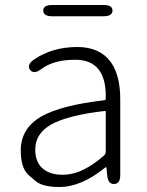

<svg xmlns="http://www.w3.org/2000/svg" viewBox="-20 -735 587 768"><path d="M218 13Q150 13 122 -11Q108 -23 94 -35Q63 -63 63 -134Q63 -221 145 -269Q224 -314 397 -334Q403 -335 403 -341Q407 -496 281 -496Q194 -496 144 -458Q115 -436 100 -456Q86 -476 116 -497Q190 -547 289 -547Q379 -547 423 -487Q461 -434 461 -338V-35Q461 0 437 1Q412 2 409 -33L406 -63Q405 -68 401 -65Q305 13 218 13ZM230 -36Q273 -36 315 -57Q354 -76 395 -112Q403 -119 403 -130V-287Q403 -292 398 -291Q250 -274 183 -236Q121 -200 121 -137Q121 -85 153 -59Q182 -36 230 -36ZM189 -670Q153 -670 153 -693Q153 -715 189 -715H394Q430 -715 430 -693Q430 -670 394 -670Z"/></svg>

Font: Resource Han Rounded JP Light
Style: Regular
Weight: 300
Designer: Cyano Hao (round all glyphs); Ryoko NISHIZUKA 西塚涼子 (kana, bopomofo & ideographs); Paul D. Hunt (Latin, Greek & Cyrillic)
Foundry: Cyano Hao
Version: 0.990